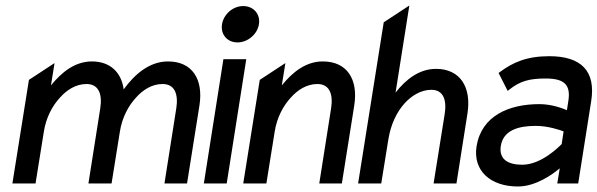

<svg xmlns="http://www.w3.org/2000/svg" viewBox="-20 -666 2169 697"><path d="M25 0H109L139 -187C147 -240 171 -283 198 -312C222 -339 255 -361 294 -361C338 -361 352 -325 344 -273L301 0H385L415 -187C423 -240 447 -283 474 -312C498 -339 531 -361 570 -361C614 -361 628 -325 620 -273L577 0H659L704 -283C719 -378 678 -443 590 -443C522 -443 469 -396 430 -343L429 -342V-341C421 -404 379 -443 314 -443C252 -443 204 -404 165 -356L178 -437L85 -376Z M786 -578C780 -541 805 -512 842 -512C879 -512 914 -541 920 -578C926 -615 900 -644 863 -644C826 -644 792 -615 786 -578ZM720 0H803L874 -451H791Z M863 0H947L977 -187C985 -240 1009 -283 1036 -312C1060 -339 1093 -361 1132 -361C1176 -361 1190 -325 1182 -273L1139 0H1221L1266 -283C1281 -378 1240 -443 1152 -443C1090 -443 1042 -404 1003 -356L1016 -437L923 -376Z M1280 0H1364L1390 -161C1399 -216 1421 -260 1448 -290C1472 -317 1507 -340 1546 -340C1589 -340 1603 -304 1594 -250L1554 0H1637L1677 -254C1692 -349 1651 -416 1563 -416C1501 -416 1453 -377 1416 -330L1466 -646L1373 -585Z M1710 -135C1696 -46 1761 11 1860 11C1926 11 1987 -34 2012 -55L2003 0H2079L2126 -298C2144 -409 2089 -462 1974 -462C1893 -462 1842 -440 1794 -404L1790 -401L1823 -336L1828 -340C1868 -372 1902 -381 1961 -381C2028 -381 2053 -359 2043 -298L2038 -266C2024 -272 1984 -288 1938 -288C1828 -288 1728 -246 1710 -135ZM1798 -136C1807 -193 1861 -209 1925 -209C1970 -209 2013 -194 2026 -189L2019 -143C2009 -133 1945 -68 1876 -68C1822 -68 1791 -89 1798 -136Z"/></svg>

Font: Charger Sport
Style: SeBdNrwObl
Weight: 600
Designer: Jasper
Foundry: Cannot Into Space Fonts
Version: Version 1.1